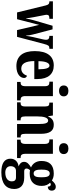

<svg xmlns="http://www.w3.org/2000/svg" viewBox="890 -1702 1043 2871"><g transform="rotate(90 1411.5 -266.5)"><path d="M57 -430 162 0H263L348 -331L426 0H527L634 -405C650 -469 663 -483 695 -483H706V-536H512V-483H517C553 -483 571 -468 571 -434C571 -423 568 -401 564 -384L530 -238C521 -198 516 -165 512 -133H509C507 -159 501 -206 492 -236L415 -531H361L278 -246C268 -213 258 -166 254 -134H251C247 -165 237 -220 229 -268L204 -397C201 -412 197 -430 197 -441C197 -474 214 -483 247 -483H257V-536H-4V-483H-1C31 -483 46 -473 57 -430Z M964 10C1092 10 1142 -53 1142 -106C1142 -128 1127 -143 1109 -149C1090 -100 1058 -63 1002 -63C929 -63 891 -123 889 -258H1158V-307C1158 -465 1081 -549 955 -549C818 -549 740 -453 740 -265C740 -91 813 10 964 10ZM1012 -320H891C891 -427 918 -485 958 -485C996 -485 1012 -423 1012 -320Z M1335 -628C1380 -628 1417 -650 1417 -698C1417 -747 1380 -768 1335 -768C1289 -768 1254 -747 1254 -698C1254 -650 1289 -628 1335 -628ZM1201 0H1477V-53H1468C1435 -53 1413 -67 1413 -125V-536H1197V-483H1211C1243 -483 1265 -469 1265 -415V-125C1265 -68 1244 -53 1211 -53H1201Z M1506 0H1775V-53H1771C1735 -53 1717 -62 1717 -119V-309C1717 -390 1732 -465 1779 -465C1819 -465 1830 -414 1830 -329V0H2032V-53H2028C1992 -53 1977 -62 1977 -124V-355C1977 -491 1931 -549 1843 -549C1773 -549 1740 -516 1718 -465H1714L1703 -536H1510V-483H1514C1550 -483 1568 -474 1568 -418V-122C1568 -62 1548 -53 1510 -53H1506Z M2198 -628C2243 -628 2280 -650 2280 -698C2280 -747 2243 -768 2198 -768C2152 -768 2117 -747 2117 -698C2117 -650 2152 -628 2198 -628ZM2064 0H2340V-53H2331C2298 -53 2276 -67 2276 -125V-536H2060V-483H2074C2106 -483 2128 -469 2128 -415V-125C2128 -68 2107 -53 2074 -53H2064Z M2552 235C2722 235 2802 162 2802 43C2802 -49 2748 -107 2633 -107H2536C2514 -107 2496 -116 2496 -141C2496 -165 2512 -186 2523 -194C2533 -191 2559 -189 2571 -189C2699 -189 2756 -263 2756 -369C2756 -429 2735 -467 2708 -494C2716 -499 2724 -505 2737 -505C2749 -505 2767 -491 2767 -460C2812 -460 2827 -489 2827 -521C2827 -552 2807 -579 2770 -579C2726 -579 2701 -549 2675 -521C2645 -539 2615 -549 2571 -549C2442 -549 2383 -482 2383 -364C2383 -283 2426 -230 2480 -209C2431 -181 2396 -150 2396 -106C2396 -59 2431 -36 2464 -23C2395 -14 2349 29 2349 99C2349 187 2416 235 2552 235ZM2569 -248C2524 -248 2512 -294 2512 -364C2512 -437 2524 -489 2570 -489C2617 -489 2627 -439 2627 -365C2627 -293 2617 -248 2569 -248ZM2555 176C2502 176 2461 148 2461 97C2461 35 2500 16 2527 16H2629C2670 16 2688 39 2688 78C2688 137 2641 176 2555 176Z"/></g></svg>

Font: Noto Serif Sinhala ExtraCondensed ExtraBold
Style: Regular
Weight: 800
Width: 2
Designer: Jelle Bosma - Monotype Design Team
Foundry: Monotype Imaging Inc.
Version: Version 2.007